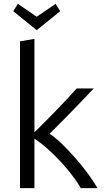

<svg xmlns="http://www.w3.org/2000/svg" viewBox="-20 -978 545 998"><path d="M84 0V-763L159 -776V-290Q183 -314 213 -344Q243 -374 274 -406Q305 -438 332 -467Q359 -496 378 -518H467Q437 -486 396.5 -444Q356 -402 314.5 -359.5Q273 -317 238 -283Q270 -261 304.5 -227.5Q339 -194 373 -155Q407 -116 436.5 -76Q466 -36 487 0H400Q370 -51 328 -100.5Q286 -150 242 -191Q198 -232 159 -257V0ZM171 -821 49 -920 73 -958 171 -891 269 -958 293 -920Z"/></svg>

Font: Ubuntu Sans
Style: Regular
Weight: 400
Designer: Dalton Maag Ltd
Foundry: Dalton Maag Ltd
Version: Version 1.006; ttfautohint (v1.8.4.7-5d5b)